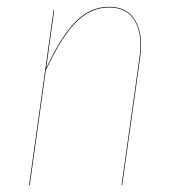

<svg xmlns="http://www.w3.org/2000/svg" viewBox="-20 -547 516 567"><path d="M394 -377.9 340.8 0H338.9L392.1 -377.9Q401.4 -444.8 378.4 -484.9Q355.5 -524.9 301.8 -524.9Q248 -524.9 204.8 -481.7Q161.6 -438.5 115.2 -338.9L67.9 0H65.9L138.2 -517.1H140.1L116.2 -345.2Q161.6 -441.9 204.6 -484.4Q247.6 -526.9 301.8 -526.9Q356 -526.9 379.6 -486.3Q403.3 -445.8 394 -377.9Z"/></svg>

Font: Fira Sans Compressed Two
Style: Italic
Weight: 100
Width: 3
Italic angle: -8°
Designer: Carrois Corporate & Edenspiekermann AG
Foundry: Carrois Corporate GbR & Edenspiekermann AG
Version: Version 4.203;PS 004.203;hotconv 1.0.88;makeotf.lib2.5.64775